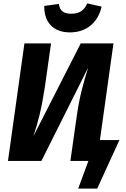

<svg xmlns="http://www.w3.org/2000/svg" viewBox="-20 -949 743 1132"><path d="M392 -758C494 -758 559 -820 579 -910L494 -929C477 -887 447 -868 400 -868C357 -868 332 -884 327 -926L241 -914C239 -824 289 -758 392 -758ZM569 -123 649 -693H456L177 -146C204 -227 225 -307 244 -433L281 -693H124L27 0H224L500 -551C472 -461 449 -382 432 -261L395 0H501L441 163H553L684 -123Z"/></svg>

Font: Fira Sans
Style: Bold Italic
Weight: 700
Italic angle: -8°
Designer: bBox Type GmbH & Carrois Corporate GbR & Edenspiekermann AG
Foundry: bBox Type GmbH & Carrois Corporate GbR & Edenspiekermann AG
Version: Version 4.301;PS 004.301;hotconv 1.0.88;makeotf.lib2.5.64775